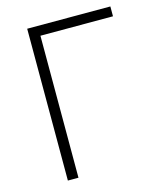

<svg xmlns="http://www.w3.org/2000/svg" viewBox="-102 -737 671 810"><g transform="rotate(-15 233.0 -331.5)"><path d="M140.1 0H93.8V-663.1H457V-620.1H140.1Z"/></g></svg>

Font: Bpm'online Open Sans Light
Style: Regular
Weight: 300
Foundry: Ascender Corporation
Version: Version 1.10